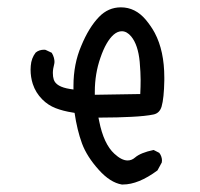

<svg xmlns="http://www.w3.org/2000/svg" viewBox="-20 -512 540 518"><path d="M235.8 -264.6Q235.8 -313 251 -356.4Q266.1 -400.4 286.6 -418.5Q297.4 -427.7 308.6 -427.7Q322.3 -427.7 334 -413.6Q352.5 -391.1 356.9 -345.2Q359.4 -315.4 359.4 -296.6Q359.4 -277.8 358.4 -258.3L235.8 -256.3ZM62.5 -324.2Q62.5 -304.2 68.4 -285.6Q76.2 -261.7 94.2 -243.7Q109.9 -228 130.1 -220.2Q150.4 -212.4 175.3 -208.5L181.2 -207.5Q188 -161.1 201.2 -125Q214.4 -89.4 246.6 -53.7Q277.3 -19.5 308.6 -14.2Q310.1 -14.2 311.5 -14.2Q353.5 -14.2 404.8 -52.2L416.5 -73.7Q417 -75.7 417 -79.6Q417 -83.5 415.3 -89.1Q413.6 -94.7 409.7 -99.6L394.5 -107.4Q359.4 -100.1 344.2 -86.9Q335.4 -79.1 324.2 -79.1Q308.1 -79.1 288.6 -97.2Q259.8 -123.5 247.6 -185.1L245.6 -194.8H255.9Q295.9 -194.8 334.5 -196.8Q373 -198.7 394 -203.1Q410.6 -206.5 416 -224.6Q422.4 -246.6 423.3 -294.9Q423.3 -298.8 423.3 -302.7Q423.3 -374.5 397.5 -423.3Q387.7 -441.4 373.5 -458.5Q345.2 -492.2 306.2 -492.2Q272 -492.2 247.1 -466.3Q219.7 -438 199.2 -388.2Q178.2 -339.4 178.2 -280.3V-270.5L168.5 -272Q131.3 -277.8 125 -297.4Q122.6 -304.7 122.6 -315.2Q122.6 -325.7 126.5 -340.3Q127 -342.8 127 -344.7Q127 -346.7 126.7 -349.6Q126.5 -352.5 125.5 -356Q123.5 -363.3 119.6 -369.6L103 -377.4Q101.1 -377.9 99.6 -377.9Q85.4 -377.9 76.2 -370.1Q64.5 -355 63 -334.5Q62.5 -329.1 62.5 -324.2Z"/></svg>

Font: NaikaiFont
Style: Light
Weight: 300
Version: Version 1.89